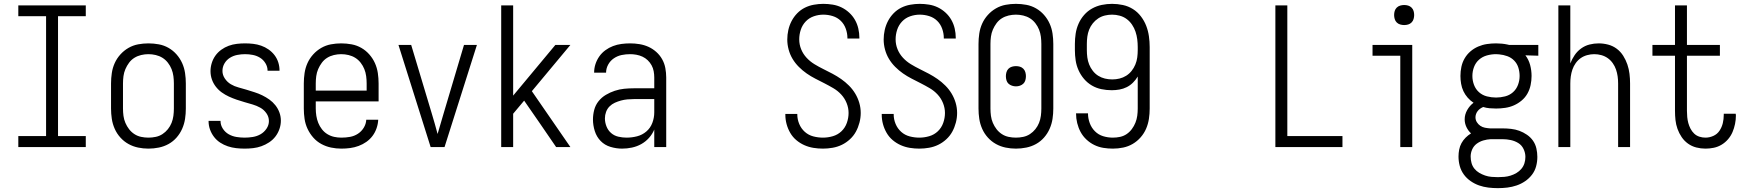

<svg xmlns="http://www.w3.org/2000/svg" viewBox="-20 -763 9040 996"><path d="M75 0H425V-57H281V-679H425V-735H75V-679H219V-57H75Z M750 8Q777 8 804 2.5Q831 -3 854.5 -16Q878 -29 896 -49.5Q914 -70 925 -95Q936 -120 940 -146.5Q944 -173 944 -200V-330Q944 -357 940 -384Q936 -411 925 -435.5Q914 -460 896 -480.5Q878 -501 854.5 -514.5Q831 -528 804 -533Q777 -538 750 -538Q723 -538 696.5 -533Q670 -528 646.5 -514.5Q623 -501 604.5 -480.5Q586 -460 575 -435.5Q564 -411 560 -384Q556 -357 556 -330V-200Q556 -173 560 -146.5Q564 -120 575 -95Q586 -70 604.5 -49.5Q623 -29 646.5 -16Q670 -3 696.5 2.5Q723 8 750 8ZM750 -49Q731 -49 712 -53Q693 -57 677 -67.5Q661 -78 649.5 -93Q638 -108 630.5 -125.5Q623 -143 620.5 -162Q618 -181 618 -200V-330Q618 -349 620.5 -368Q623 -387 630.5 -404.5Q638 -422 649.5 -437.5Q661 -453 677 -463Q693 -473 712 -477.5Q731 -482 750 -482Q769 -482 788 -477.5Q807 -473 823 -463Q839 -453 851 -437.5Q863 -422 870 -404.5Q877 -387 879.5 -368Q882 -349 882 -330V-200Q882 -181 879.5 -162Q877 -143 870 -125.5Q863 -108 851 -93Q839 -78 823 -67.5Q807 -57 788 -53Q769 -49 750 -49Z M1249 8Q1271 8 1293 5.5Q1315 3 1336 -4.5Q1357 -12 1376 -24.5Q1395 -37 1408.5 -54.5Q1422 -72 1429.5 -93.5Q1437 -115 1437 -137Q1437 -159 1429.5 -179.5Q1422 -200 1408.5 -217Q1395 -234 1377.5 -246.5Q1360 -259 1340.5 -268.5Q1321 -278 1300.5 -284.5Q1280 -291 1259 -297.5Q1238 -304 1217 -309.5Q1196 -315 1177.5 -326Q1159 -337 1146.5 -355.5Q1134 -374 1134 -395Q1134 -416 1144.5 -434Q1155 -452 1172.5 -463Q1190 -474 1210.5 -478Q1231 -482 1251 -482Q1272 -482 1292 -478Q1312 -474 1329 -463.5Q1346 -453 1357 -435Q1368 -417 1368 -397Q1368 -397 1368 -396.5Q1368 -396 1368 -396H1430Q1430 -396 1430 -396.5Q1430 -397 1430 -398Q1430 -419 1423.5 -439.5Q1417 -460 1404 -477Q1391 -494 1373 -506.5Q1355 -519 1335 -526Q1315 -533 1294 -535.5Q1273 -538 1251 -538Q1230 -538 1208.5 -535.5Q1187 -533 1166.5 -525.5Q1146 -518 1128 -505Q1110 -492 1097.5 -474.5Q1085 -457 1078.5 -436Q1072 -415 1072 -394Q1072 -372 1079 -351.5Q1086 -331 1099.5 -313.5Q1113 -296 1130.5 -283.5Q1148 -271 1167.5 -262Q1187 -253 1207.5 -246Q1228 -239 1249 -233Q1270 -227 1290.5 -221Q1311 -215 1330 -204.5Q1349 -194 1362 -175.5Q1375 -157 1375 -135Q1375 -114 1362.5 -95.5Q1350 -77 1331.5 -66.5Q1313 -56 1291.5 -52.5Q1270 -49 1249 -49Q1228 -49 1206.5 -52.5Q1185 -56 1166.5 -66.5Q1148 -77 1136 -95.5Q1124 -114 1124 -135Q1124 -135 1124 -135.5Q1124 -136 1124 -136H1062Q1062 -135 1062 -134.5Q1062 -134 1062 -134Q1062 -112 1069.5 -91Q1077 -70 1090.5 -52.5Q1104 -35 1122.5 -23Q1141 -11 1162 -4Q1183 3 1205 5.5Q1227 8 1249 8Z M1751 8Q1774 8 1796.5 5Q1819 2 1840.5 -6Q1862 -14 1880.5 -27Q1899 -40 1912.5 -58Q1926 -76 1933.5 -98Q1941 -120 1942 -142H1880Q1879 -120 1867 -100.5Q1855 -81 1836.5 -69Q1818 -57 1796 -53Q1774 -49 1751 -49Q1732 -49 1713.5 -53Q1695 -57 1678.5 -67Q1662 -77 1650 -92.5Q1638 -108 1631 -125.5Q1624 -143 1621 -162Q1618 -181 1618 -200V-237H1944V-330Q1944 -357 1940 -384Q1936 -411 1925 -435.5Q1914 -460 1896 -480.5Q1878 -501 1854.5 -514.5Q1831 -528 1804 -533Q1777 -538 1750 -538Q1723 -538 1696.5 -533Q1670 -528 1646.5 -514.5Q1623 -501 1604.5 -480.5Q1586 -460 1575 -435.5Q1564 -411 1560 -384Q1556 -357 1556 -330V-200Q1556 -173 1560 -146Q1564 -119 1575.5 -94.5Q1587 -70 1605 -49.5Q1623 -29 1647 -16Q1671 -3 1697.5 2.5Q1724 8 1751 8ZM1618 -293V-330Q1618 -349 1620.5 -368Q1623 -387 1630.5 -404.5Q1638 -422 1649.5 -437.5Q1661 -453 1677 -463Q1693 -473 1712 -477.5Q1731 -482 1750 -482Q1769 -482 1788 -477.5Q1807 -473 1823 -463Q1839 -453 1851 -437.5Q1863 -422 1870 -404.5Q1877 -387 1879.5 -368Q1882 -349 1882 -330V-293Z M2214 0H2286L2454 -530H2387L2282 -177Q2274 -150 2266 -122.5Q2258 -95 2250 -68Q2243 -95 2235 -122.5Q2227 -150 2219 -177L2113 -530H2047Z M2580 0H2642V-173L2699 -241L2780 -124L2865 0H2939L2739 -290L2939 -530H2861L2642 -267V-735H2580Z M3207 8Q3233 8 3258.5 2.5Q3284 -3 3306.5 -15.5Q3329 -28 3346.5 -47.5Q3364 -67 3374 -91V0H3436V-361Q3436 -385 3431.5 -409.5Q3427 -434 3415 -455.5Q3403 -477 3384.5 -493.5Q3366 -510 3344 -520Q3322 -530 3297.5 -534Q3273 -538 3249 -538Q3226 -538 3203.5 -535Q3181 -532 3160 -524Q3139 -516 3120.5 -502.5Q3102 -489 3089 -470.5Q3076 -452 3069 -430.5Q3062 -409 3062 -386H3124Q3124 -408 3135 -428Q3146 -448 3164.5 -460.5Q3183 -473 3204.5 -477.5Q3226 -482 3249 -482Q3265 -482 3281.5 -479Q3298 -476 3313 -469Q3328 -462 3340 -450.5Q3352 -439 3360 -424.5Q3368 -410 3371 -393.5Q3374 -377 3374 -361V-305H3269Q3243 -305 3218 -302.5Q3193 -300 3169 -292Q3145 -284 3123 -271Q3101 -258 3085 -238Q3069 -218 3062.5 -193Q3056 -168 3056 -143Q3056 -113 3065.5 -83Q3075 -53 3096 -31.5Q3117 -10 3147 -1Q3177 8 3207 8ZM3230 -49Q3209 -49 3187.5 -54Q3166 -59 3150 -73Q3134 -87 3126 -107.5Q3118 -128 3118 -149Q3118 -166 3124 -182.5Q3130 -199 3142 -211Q3154 -223 3169.5 -230Q3185 -237 3201.5 -241.5Q3218 -246 3235 -247.5Q3252 -249 3269 -249H3374V-180Q3374 -152 3364 -125.5Q3354 -99 3333 -81Q3312 -63 3285 -56Q3258 -49 3230 -49Z M4249 8Q4274 8 4299.5 3.5Q4325 -1 4347.5 -12Q4370 -23 4389 -40.5Q4408 -58 4420 -80Q4432 -102 4438.5 -127Q4445 -152 4445 -177Q4445 -204 4437.5 -229.5Q4430 -255 4416.5 -277.5Q4403 -300 4384 -319Q4365 -338 4343.5 -353Q4322 -368 4298.5 -380.5Q4275 -393 4251.5 -404.5Q4228 -416 4205 -430Q4182 -444 4164 -463.5Q4146 -483 4136 -507.5Q4126 -532 4126 -559Q4126 -584 4134 -608.5Q4142 -633 4159.5 -651.5Q4177 -670 4201.5 -678.5Q4226 -687 4251 -687Q4276 -687 4300 -679.5Q4324 -672 4341.5 -655Q4359 -638 4367.5 -614Q4376 -590 4376 -566Q4376 -565 4376 -564.5Q4376 -564 4376 -563H4438Q4438 -564 4438 -565Q4438 -566 4438 -567Q4438 -591 4432.5 -615Q4427 -639 4415 -660Q4403 -681 4385 -697.5Q4367 -714 4345.5 -724.5Q4324 -735 4299.5 -739Q4275 -743 4251 -743Q4227 -743 4202 -738.5Q4177 -734 4155 -723Q4133 -712 4115.5 -694Q4098 -676 4086.5 -654Q4075 -632 4069.5 -607.5Q4064 -583 4064 -558Q4064 -532 4071 -506Q4078 -480 4091.5 -457.5Q4105 -435 4124 -416Q4143 -397 4164.5 -382Q4186 -367 4209.5 -355Q4233 -343 4256.5 -331Q4280 -319 4303 -305.5Q4326 -292 4344 -272.5Q4362 -253 4372 -228Q4382 -203 4382 -177Q4382 -151 4373 -125.5Q4364 -100 4345 -82Q4326 -64 4300.5 -56.5Q4275 -49 4249 -49Q4224 -49 4199 -55.5Q4174 -62 4155 -79Q4136 -96 4126 -120Q4116 -144 4116 -169Q4116 -170 4116 -170.5Q4116 -171 4116 -172H4054Q4054 -171 4054 -170Q4054 -169 4054 -168Q4054 -143 4060.5 -119Q4067 -95 4079.5 -73.5Q4092 -52 4111 -36Q4130 -20 4152.5 -10Q4175 0 4199.5 4Q4224 8 4249 8Z M4749 8Q4774 8 4799.5 3.5Q4825 -1 4847.5 -12Q4870 -23 4889 -40.5Q4908 -58 4920 -80Q4932 -102 4938.5 -127Q4945 -152 4945 -177Q4945 -204 4937.5 -229.5Q4930 -255 4916.5 -277.5Q4903 -300 4884 -319Q4865 -338 4843.5 -353Q4822 -368 4798.5 -380.5Q4775 -393 4751.5 -404.5Q4728 -416 4705 -430Q4682 -444 4664 -463.5Q4646 -483 4636 -507.5Q4626 -532 4626 -559Q4626 -584 4634 -608.5Q4642 -633 4659.5 -651.5Q4677 -670 4701.5 -678.5Q4726 -687 4751 -687Q4776 -687 4800 -679.5Q4824 -672 4841.5 -655Q4859 -638 4867.5 -614Q4876 -590 4876 -566Q4876 -565 4876 -564.5Q4876 -564 4876 -563H4938Q4938 -564 4938 -565Q4938 -566 4938 -567Q4938 -591 4932.5 -615Q4927 -639 4915 -660Q4903 -681 4885 -697.5Q4867 -714 4845.5 -724.5Q4824 -735 4799.5 -739Q4775 -743 4751 -743Q4727 -743 4702 -738.5Q4677 -734 4655 -723Q4633 -712 4615.5 -694Q4598 -676 4586.5 -654Q4575 -632 4569.5 -607.5Q4564 -583 4564 -558Q4564 -532 4571 -506Q4578 -480 4591.5 -457.5Q4605 -435 4624 -416Q4643 -397 4664.5 -382Q4686 -367 4709.5 -355Q4733 -343 4756.5 -331Q4780 -319 4803 -305.5Q4826 -292 4844 -272.5Q4862 -253 4872 -228Q4882 -203 4882 -177Q4882 -151 4873 -125.5Q4864 -100 4845 -82Q4826 -64 4800.5 -56.5Q4775 -49 4749 -49Q4724 -49 4699 -55.5Q4674 -62 4655 -79Q4636 -96 4626 -120Q4616 -144 4616 -169Q4616 -170 4616 -170.5Q4616 -171 4616 -172H4554Q4554 -171 4554 -170Q4554 -169 4554 -168Q4554 -143 4560.5 -119Q4567 -95 4579.5 -73.5Q4592 -52 4611 -36Q4630 -20 4652.5 -10Q4675 0 4699.5 4Q4724 8 4749 8Z M5250 8Q5277 8 5304 2.5Q5331 -3 5354.5 -16Q5378 -29 5396 -49.5Q5414 -70 5425 -95Q5436 -120 5440 -146.5Q5444 -173 5444 -200V-535Q5444 -562 5440 -589Q5436 -616 5425 -640.5Q5414 -665 5396 -685.5Q5378 -706 5354.5 -719.5Q5331 -733 5304 -738Q5277 -743 5250 -743Q5223 -743 5196.5 -738Q5170 -733 5146.5 -719.5Q5123 -706 5104.5 -685.5Q5086 -665 5075 -640.5Q5064 -616 5060 -589Q5056 -562 5056 -535V-200Q5056 -173 5060 -146.5Q5064 -120 5075 -95Q5086 -70 5104.5 -49.5Q5123 -29 5146.5 -16Q5170 -3 5196.5 2.5Q5223 8 5250 8ZM5250 -315Q5261 -315 5271 -318.5Q5281 -322 5288.5 -329Q5296 -336 5299 -346.5Q5302 -357 5302 -368Q5302 -378 5299 -388.5Q5296 -399 5288.5 -406.5Q5281 -414 5271 -417Q5261 -420 5250 -420Q5240 -420 5229.5 -417Q5219 -414 5211.5 -406.5Q5204 -399 5201 -388.5Q5198 -378 5198 -368Q5198 -357 5201 -346.5Q5204 -336 5211.5 -329Q5219 -322 5229.5 -318.5Q5240 -315 5250 -315ZM5250 -49Q5231 -49 5212 -53Q5193 -57 5177 -67.5Q5161 -78 5149.5 -93Q5138 -108 5130.5 -125.5Q5123 -143 5120.5 -162Q5118 -181 5118 -200V-535Q5118 -554 5120.5 -573Q5123 -592 5130.5 -609.5Q5138 -627 5149.5 -642.5Q5161 -658 5177 -668Q5193 -678 5212 -682.5Q5231 -687 5250 -687Q5269 -687 5288 -682.5Q5307 -678 5323 -668Q5339 -658 5351 -642.5Q5363 -627 5370 -609.5Q5377 -592 5379.5 -573Q5382 -554 5382 -535V-200Q5382 -181 5379.5 -162Q5377 -143 5370 -125.5Q5363 -108 5351 -93Q5339 -78 5323 -67.5Q5307 -57 5288 -53Q5269 -49 5250 -49Z M5753 8Q5780 8 5806.5 2.5Q5833 -3 5856 -16.5Q5879 -30 5897 -50.5Q5915 -71 5925.5 -95.5Q5936 -120 5940 -146.5Q5944 -173 5944 -200V-519Q5944 -547 5940 -575Q5936 -603 5926 -629Q5916 -655 5898.5 -678Q5881 -701 5857 -716Q5833 -731 5805 -737Q5777 -743 5749 -743Q5722 -743 5695.5 -737.5Q5669 -732 5645.5 -719Q5622 -706 5604 -685.5Q5586 -665 5575 -640Q5564 -615 5560 -588.5Q5556 -562 5556 -535V-503Q5556 -476 5560 -449.5Q5564 -423 5575 -398.5Q5586 -374 5603.5 -353.5Q5621 -333 5644 -319.5Q5667 -306 5693.5 -300.5Q5720 -295 5747 -295Q5767 -295 5787 -298.5Q5807 -302 5825 -311Q5843 -320 5857.5 -334.5Q5872 -349 5882 -366V-200Q5882 -181 5879.5 -162.5Q5877 -144 5870 -126.5Q5863 -109 5851.5 -93.5Q5840 -78 5824.5 -67.5Q5809 -57 5790.5 -53Q5772 -49 5753 -49Q5727 -49 5702.5 -56.5Q5678 -64 5660 -82Q5642 -100 5633 -124.5Q5624 -149 5624 -174Q5624 -175 5624 -175Q5624 -175 5624 -175H5562Q5562 -175 5562 -174.5Q5562 -174 5562 -174Q5562 -149 5568 -124.5Q5574 -100 5585.5 -78.5Q5597 -57 5615.5 -39.5Q5634 -22 5656.5 -11Q5679 0 5703.5 4Q5728 8 5753 8ZM5750 -351Q5730 -351 5711.5 -355.5Q5693 -360 5677 -370Q5661 -380 5649 -395.5Q5637 -411 5630 -428.5Q5623 -446 5620.5 -465Q5618 -484 5618 -503V-535Q5618 -554 5620.5 -573Q5623 -592 5630 -609.5Q5637 -627 5649 -642Q5661 -657 5677 -667.5Q5693 -678 5711.5 -682.5Q5730 -687 5749 -687Q5769 -687 5789 -681.5Q5809 -676 5825 -664Q5841 -652 5852.5 -635Q5864 -618 5870.5 -598.5Q5877 -579 5879.5 -559Q5882 -539 5882 -519V-503Q5882 -484 5879.5 -465Q5877 -446 5869.5 -428Q5862 -410 5850 -395Q5838 -380 5822 -370Q5806 -360 5787.5 -355.5Q5769 -351 5750 -351Z M6596 0H6944V-57H6658V-735H6596Z M7244 0H7306V-530H7100V-474H7244ZM7264 -633Q7275 -633 7285 -636Q7295 -639 7302.5 -646.5Q7310 -654 7313 -664.5Q7316 -675 7316 -685Q7316 -696 7313 -706Q7310 -716 7302.5 -723.5Q7295 -731 7285 -734Q7275 -737 7264 -737Q7254 -737 7243.5 -734Q7233 -731 7225.5 -723.5Q7218 -716 7215 -706Q7212 -696 7212 -685Q7212 -675 7215 -664.5Q7218 -654 7225.5 -646.5Q7233 -639 7243.5 -636Q7254 -633 7264 -633Z M7750 213Q7775 213 7799.5 210Q7824 207 7847.5 199Q7871 191 7891.5 177Q7912 163 7927 143.5Q7942 124 7948.5 100Q7955 76 7955 51Q7955 29 7950 7Q7945 -15 7932.5 -33Q7920 -51 7901 -64Q7882 -77 7861.5 -84.5Q7841 -92 7818.5 -94.5Q7796 -97 7774 -97H7726Q7723 -97 7720.5 -97Q7718 -97 7715 -97Q7714 -97 7712.5 -97Q7711 -97 7710 -97Q7696 -98 7683 -100.5Q7670 -103 7659 -110.5Q7648 -118 7641 -129.5Q7634 -141 7634 -155Q7634 -163 7637 -171.5Q7640 -180 7645.5 -187Q7651 -194 7658 -199Q7665 -204 7674 -208Q7690 -203 7707 -201.5Q7724 -200 7741 -200Q7764 -200 7788 -203.5Q7812 -207 7833.5 -216.5Q7855 -226 7873.5 -241.5Q7892 -257 7903.5 -277.5Q7915 -298 7920 -321.5Q7925 -345 7925 -369Q7925 -398 7917.5 -426Q7910 -454 7893 -476L7960 -474V-530H7808L7800 -532Q7786 -535 7771 -536.5Q7756 -538 7741 -538Q7717 -538 7693.5 -534.5Q7670 -531 7648 -521.5Q7626 -512 7608 -496.5Q7590 -481 7578 -460.5Q7566 -440 7561 -416.5Q7556 -393 7556 -369Q7556 -349 7559.5 -328.5Q7563 -308 7571.5 -290Q7580 -272 7593.5 -256.5Q7607 -241 7624 -230Q7604 -215 7591 -192Q7578 -169 7578 -144Q7578 -123 7587 -104Q7596 -85 7611 -71Q7596 -62 7583 -49Q7570 -36 7561.5 -20.5Q7553 -5 7549.5 13Q7546 31 7546 49Q7546 74 7552.5 98Q7559 122 7573.5 142Q7588 162 7609 176.5Q7630 191 7653 199Q7676 207 7700.5 210Q7725 213 7750 213ZM7750 156Q7734 156 7717 154.5Q7700 153 7684 147.5Q7668 142 7653.5 133.5Q7639 125 7628.5 112Q7618 99 7613.5 82.5Q7609 66 7609 49Q7609 30 7617 12Q7625 -6 7640.5 -17.5Q7656 -29 7675 -34.5Q7694 -40 7713 -41Q7716 -41 7719.5 -41Q7723 -41 7726 -41H7774Q7796 -41 7817 -36.5Q7838 -32 7856 -21Q7874 -10 7883.5 10Q7893 30 7893 51Q7893 68 7888 84Q7883 100 7872 113Q7861 126 7846.5 134.5Q7832 143 7816 148Q7800 153 7783.5 154.5Q7767 156 7750 156ZM7741 -257Q7717 -257 7693.5 -263Q7670 -269 7652.5 -284.5Q7635 -300 7626.5 -322.5Q7618 -345 7618 -369Q7618 -393 7626.5 -415.5Q7635 -438 7652.5 -453.5Q7670 -469 7693.5 -475.5Q7717 -482 7741 -482L7757 -481Q7779 -479 7799.5 -471.5Q7820 -464 7835 -448.5Q7850 -433 7856.5 -412Q7863 -391 7863 -369Q7863 -345 7854.5 -322.5Q7846 -300 7828.5 -284.5Q7811 -269 7787.5 -263Q7764 -257 7741 -257Z M8064 0H8126V-330Q8126 -349 8128.5 -367Q8131 -385 8137 -402.5Q8143 -420 8154 -435.5Q8165 -451 8180 -461.5Q8195 -472 8213.5 -477Q8232 -482 8250 -482Q8269 -482 8287 -477Q8305 -472 8320 -461.5Q8335 -451 8346 -435.5Q8357 -420 8363 -402.5Q8369 -385 8371.5 -367Q8374 -349 8374 -330V0H8436V-330Q8436 -355 8433 -380Q8430 -405 8422 -428.5Q8414 -452 8400.5 -473.5Q8387 -495 8367 -510Q8347 -525 8322.5 -531.5Q8298 -538 8273 -538Q8249 -538 8225.5 -532Q8202 -526 8182 -511.5Q8162 -497 8148.5 -477Q8135 -457 8126 -434V-735H8064Z M8827 8Q8849 8 8870.5 3.5Q8892 -1 8911 -12.5Q8930 -24 8944.5 -41Q8959 -58 8967.5 -78Q8976 -98 8980.5 -120Q8985 -142 8985 -164Q8985 -166 8984.5 -168.5Q8984 -171 8984 -173H8922Q8922 -172 8922 -170Q8922 -168 8922 -167Q8922 -145 8917 -124Q8912 -103 8900 -85Q8888 -67 8868 -58Q8848 -49 8827 -49Q8811 -49 8795.5 -54Q8780 -59 8768.5 -70Q8757 -81 8749.5 -95.5Q8742 -110 8738 -125Q8734 -140 8732.5 -156Q8731 -172 8731 -188V-474H8902V-530H8731V-735H8669V-530H8552V-474H8669V-188Q8669 -164 8671.5 -140.5Q8674 -117 8682 -94.5Q8690 -72 8703.5 -52Q8717 -32 8736.5 -18Q8756 -4 8779.5 2Q8803 8 8827 8Z"/></svg>

Font: Iosevka SS09 Light
Style: Regular
Weight: 300
Monospace: yes
Designer: Belleve Invis
Foundry: Belleve Invis
Version: Version 5.2.1; ttfautohint (v1.8.3)